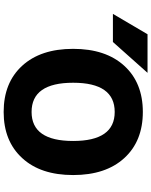

<svg xmlns="http://www.w3.org/2000/svg" viewBox="90 -898 819 1040"><g transform="rotate(90 500.0 -378.5)"><path d="M836.9 -88.9Q745.1 11.7 586.9 11.7Q428.7 11.7 336.9 -88.4Q245.1 -188.5 245.1 -364.7Q245.1 -541 336.9 -641.6Q428.7 -742.2 586.9 -742.2Q745.1 -742.2 836.9 -641.6Q928.7 -541 928.7 -364.7Q928.7 -188.5 836.9 -88.9ZM166 -767.6H375L208 -580.1H55.7ZM586.9 -589.8Q428.7 -589.8 428.7 -364.7Q428.7 -139.6 586.9 -139.6Q744.1 -139.6 744.1 -364.7Q744.1 -589.8 586.9 -589.8Z"/></g></svg>

Font: GenEi Gothic M Heavy
Style: Regular
Weight: 800
Designer: o_tamon (Modified); [Source Han Sans]
Ryoko NISHIZUKA  (kana & ideographs); Paul D. Hunt (Latin, Greek & Cyrillic); Wenl
Version: Version 1.1a;Original Version 1.004